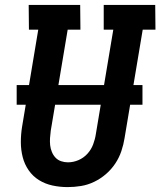

<svg xmlns="http://www.w3.org/2000/svg" viewBox="-20 -755 654 783"><path d="M256 8Q224 8 194 1.5Q164 -5 139 -20.5Q114 -36 97 -60.5Q80 -85 72.5 -114.5Q65 -144 65 -175.5Q65 -207 70 -238L136 -634H98L97 -735H307L308 -634H256L187 -222Q185 -207 184 -192Q183 -177 184.5 -163Q186 -149 191.5 -135.5Q197 -122 206.5 -112Q216 -102 229.5 -97.5Q243 -93 257 -93Q279 -93 300 -102Q321 -111 336.5 -128Q352 -145 360 -166.5Q368 -188 371 -209L442 -634H403V-735H613L614 -634H562L488 -192Q484 -166 475 -139Q466 -112 450 -88Q434 -64 412 -45Q390 -26 364 -13.5Q338 -1 310.5 3.5Q283 8 256 8ZM48 -328V-408H561V-328Z"/></svg>

Font: Iosevka Etoile
Style: Bold Italic
Weight: 700
Italic angle: -9°
Designer: Belleve Invis
Foundry: Belleve Invis
Version: Version 28.1.0; ttfautohint (v1.8.4)